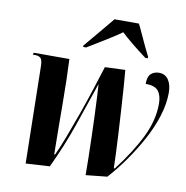

<svg xmlns="http://www.w3.org/2000/svg" viewBox="-85 -848 913 940"><g transform="rotate(10 371.5 -378.0)"><path d="M402 10Q402 -26 401 -75Q400 -124 398.5 -177Q397 -230 395 -280.5Q393 -331 391 -372.5Q389 -414 387 -440Q352 -336 313 -223.5Q274 -111 222 -2L103 5L94 -475Q94 -506 85 -516Q76 -526 58 -526H45L48 -536H225Q230 -435 230.5 -311.5Q231 -188 233 -63H237Q255 -101 276.5 -157.5Q298 -214 321 -278.5Q344 -343 365 -407.5Q386 -472 403 -527L504 -531Q507 -501 510.5 -449Q514 -397 518 -335.5Q522 -274 525 -215Q528 -156 530 -111Q532 -66 532 -47H537Q613 -146 654 -230.5Q695 -315 695 -396Q695 -435 678.5 -458Q662 -481 614 -481Q614 -518 630 -532Q646 -546 669 -546Q700 -546 716.5 -522Q733 -498 733 -457Q733 -402 714 -341.5Q695 -281 662 -220Q629 -159 589 -102.5Q549 -46 508 -1ZM281 -613Q311 -648 345 -689Q379 -730 409 -766H530Q540 -747 553.5 -717Q567 -687 580.5 -658.5Q594 -630 603 -613L602 -606H590Q549 -637 516.5 -663.5Q484 -690 462 -711Q443 -697 414.5 -679Q386 -661 355 -642Q324 -623 296 -606H281Z"/></g></svg>

Font: Noto Serif Display ExtraCondensed ExtraBold
Style: Italic
Weight: 800
Width: 2
Italic angle: -12°
Designer: Monotype Design Team
Foundry: Monotype Imaging Inc.
Version: Version 2.009